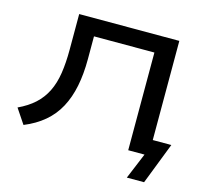

<svg xmlns="http://www.w3.org/2000/svg" viewBox="-120 -842 1225 1139"><g transform="rotate(15 493.0 -273.0)"><path d="M753 159 819 0H719V-600H348V-460Q348 -369 333 -294Q318 -219 286 -159.5Q254 -100 202.5 -56.5Q151 -13 80 16L19 -75Q79 -103 119.5 -140Q160 -177 184.5 -226.5Q209 -276 219 -340.5Q229 -405 229 -486V-705H844V-96H958L859 159Z"/></g></svg>

Font: Nunito Sans 7pt Expanded SemiBold
Style: Regular
Weight: 600
Width: 7
Designer: Vernon Adams
Foundry: Vernon Adams
Version: Version 3.101;gftools[0.9.27]